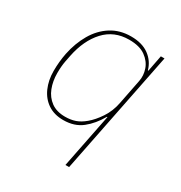

<svg xmlns="http://www.w3.org/2000/svg" viewBox="-169 -637 899 956"><g transform="rotate(30 280.0 -159.0)"><path d="M345 200 407 -111H404Q373 -56 330 -22Q287 12 223 12Q171 12 134.5 -12.5Q98 -37 79 -80Q60 -123 60 -176Q60 -203 62.5 -229Q65 -255 70 -280Q84 -348 115.5 -402Q147 -456 196 -487Q245 -518 309 -518Q373 -518 412.5 -489Q452 -460 465 -413H468L486 -506H507L366 200ZM223 -7Q255 -7 281 -16Q307 -25 333 -47Q362 -71 389 -111.5Q416 -152 426 -204L454 -346Q461 -380 449 -415Q437 -450 403 -474.5Q369 -499 309 -499Q223 -499 168.5 -440Q114 -381 94 -282L87 -247Q84 -231 82.5 -214Q81 -197 81 -176Q81 -130 96 -91.5Q111 -53 142.5 -30Q174 -7 223 -7Z"/></g></svg>

Font: IBM Plex Sans Thin
Style: Italic
Weight: 250
Italic angle: -11.31°
Designer: Mike Abbink, Paul van der Laan, Pieter van Rosmalen
Foundry: Bold Monday
Version: Version 3.201